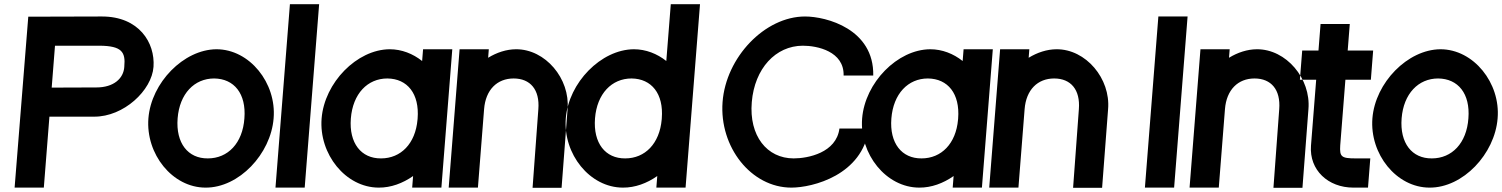

<svg xmlns="http://www.w3.org/2000/svg" viewBox="-20 -899 7197 920"><path d="M227.7 -479.2 243.5 -680H457.5C563.4 -679 582.2 -650 575.6 -580L575.6 -579C572.2 -523 524.8 -480 441.8 -480ZM115.5 -819 50 0H190L216.8 -340H430.8C572.7 -339 707.7 -466 715.6 -579C723.6 -694 646.5 -820 468.5 -820Z M691.1 -332C704.6 -503 860.1 -662 1017.2 -663C1176.2 -663 1305.4 -501 1291.1 -332C1277.7 -161 1124.9 1 965 0C806 0 677.7 -161 691.1 -332ZM831.1 -332C821.8 -213 880.9 -139 976 -140C1072 -140 1142.8 -213 1151.1 -332C1160.4 -450 1102.1 -522 1006.2 -523C911.2 -523 840.4 -450 831.1 -332Z M1369.2 -879H1509.2L1440 0H1300Z M1521 -331C1534.6 -503 1690.1 -662 1847.2 -663C1904.7 -663 1958.4 -641.8 2002.7 -606.6L2007.2 -663H2147.2L2095 0H1955L1959.4 -55.5C1909.7 -20.6 1852.8 0.4 1795 0C1636 0 1507.7 -161 1521 -331ZM1661.1 -331C1651.8 -213 1710.9 -139 1806 -140C1900.6 -140 1970.6 -210.8 1980.6 -325.7L1981.1 -331C1990.4 -450 1932.1 -522 1836.2 -523C1741.2 -523 1670.4 -450 1661.1 -331Z M2559.6 -376 2531.9 1H2670.9L2699.6 -376C2712.1 -522 2593.3 -664 2452.2 -663C2406.5 -662.7 2360.5 -647.6 2319 -622.2L2322.2 -663H2182.2L2130 0H2270L2299.6 -376C2306.9 -469 2362.2 -523 2441.2 -523C2521.2 -523 2566.9 -469 2559.6 -376Z M2691.1 -332C2704.6 -503 2860.1 -662 3017.2 -663C3074.7 -663 3128.4 -641.8 3172.7 -606.7L3194.2 -879H3334.2L3265 0H3125L3129.4 -55.5C3079.7 -20.6 3022.8 0.4 2965 0C2806 0 2677.7 -161 2691.1 -332ZM2831.1 -332C2821.8 -213 2880.9 -139 2976 -140C3070.6 -140 3140.6 -210.8 3150.7 -326.6L3151.1 -332C3160.4 -450 3102.1 -522 3006.2 -523C2911.2 -523 2840.4 -450 2831.1 -332Z M4456.9 -482Z M3837.5 -820C3939.5 -820 4168.8 -760 4164.3 -537H4022.3C4025.4 -653 3895.5 -680.3 3826.5 -680C3696.5 -679.4 3595.9 -571 3582.3 -410C3568.5 -248 3655 -140 3783 -140C3852 -140 3987.1 -167 4002.3 -283H4143.3C4112.7 -60 3874 0 3772 0C3579 0 3426.3 -195 3442.3 -410C3458.1 -624 3644.5 -820 3837.5 -820Z M4111 -331C4124.6 -503 4280.1 -662 4437.2 -663C4494.7 -663 4548.4 -641.8 4592.7 -606.6L4597.2 -663H4737.2L4685 0H4545L4549.4 -55.5C4499.7 -20.6 4442.8 0.4 4385 0C4226 0 4097.7 -161 4111 -331ZM4251.1 -331C4241.8 -213 4300.9 -139 4396 -140C4490.6 -140 4560.6 -210.8 4570.6 -325.7L4571.1 -331C4580.4 -450 4522.1 -522 4426.2 -523C4331.2 -523 4260.4 -450 4251.1 -331Z M5149.6 -376 5121.9 1H5260.9L5289.6 -376C5302.1 -522 5183.3 -664 5042.2 -663C4996.5 -662.7 4950.5 -647.6 4909 -622.2L4912.2 -663H4772.2L4720 0H4860L4889.6 -376C4896.9 -469 4952.2 -523 5031.2 -523C5111.2 -523 5156.9 -469 5149.6 -376Z M6451.9 -482Z M5530.5 -820H5670.5L5606 0H5466Z M6109.6 -376 6081.9 1H6220.9L6249.6 -376C6262.1 -522 6143.3 -664 6002.2 -663C5956.5 -662.7 5910.5 -647.6 5869 -622.2L5872.2 -663H5732.2L5680 0H5820L5849.6 -376C5856.9 -469 5912.2 -523 5991.2 -523C6071.2 -523 6116.9 -469 6109.6 -376Z M6426.7 -517 6401.9 -202C6398.6 -148 6407 -140 6476 -140H6546L6535 0H6465C6344 0 6252.9 -84.1 6261.8 -201L6286.7 -517H6208.7L6219.7 -657H6297.7L6307.7 -784H6447.7L6437.7 -657H6559.7L6548.7 -517Z M6556.1 -332C6569.6 -503 6725.1 -662 6882.2 -663C7041.2 -663 7170.4 -501 7156.1 -332C7142.7 -161 6989.9 1 6830 0C6671 0 6542.7 -161 6556.1 -332ZM6696.1 -332C6686.8 -213 6745.9 -139 6841 -140C6937 -140 7007.8 -213 7016.1 -332C7025.4 -450 6967.1 -522 6871.2 -523C6776.2 -523 6705.4 -450 6696.1 -332Z"/></svg>

Font: Poland Can Into
Style: Of Regular
Weight: 500
Foundry: Cannot Into Space Fonts
Version: Version 1.01